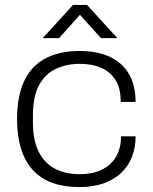

<svg xmlns="http://www.w3.org/2000/svg" viewBox="-20 -744 617 776"><path d="M301 12Q217 12 161.5 -18.5Q106 -49 77.5 -110.5Q49 -172 49 -263Q49 -354 77 -415Q105 -476 162 -507Q219 -538 303 -538Q358 -538 400 -524Q442 -510 470.5 -483.5Q499 -457 513.5 -419Q528 -381 528 -332H468Q468 -387 447 -420.5Q426 -454 389 -470Q352 -486 302 -486Q249 -486 205.5 -465.5Q162 -445 137.5 -399.5Q113 -354 113 -275V-251Q113 -176 137 -129.5Q161 -83 203.5 -61.5Q246 -40 302 -40Q353 -40 390 -57.5Q427 -75 448 -109Q469 -143 469 -193H528Q528 -148 513.5 -110.5Q499 -73 470 -45.5Q441 -18 399 -3Q357 12 301 12ZM153 -590 275 -724H332L454 -590H388L287 -702H319L219 -590Z"/></svg>

Font: Archivo SemiExpanded ExtraLight
Style: Regular
Weight: 250
Width: 6
Designer: Hector Gatti
Foundry: Omnibus-Type
Version: Version 2.001